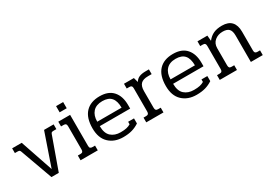

<svg xmlns="http://www.w3.org/2000/svg" viewBox="4 -1345 2890 2068"><g transform="rotate(-30 1449.0 -311.0)"><path d="M97 -399Q92 -413 85 -417Q78 -421 59 -421H29V-480H148L286 -74L426 -480H545V-421H513Q494 -421 487 -417Q480 -413 475 -399L332 0H241Z M666 -637H754V-560H666ZM603 -59H635Q654 -59 662 -67.5Q670 -76 670 -96V-385Q670 -405 662 -413Q654 -421 635 -421H603V-480H750V-95Q750 -75 758 -67Q766 -59 785 -59H817V0H603Z M886 -233Q886 -363 948 -429Q1010 -495 1124 -495Q1233 -495 1288.5 -432Q1344 -369 1344 -260V-215H966Q966 -126 1011 -85.5Q1056 -45 1129 -45Q1174 -45 1202.5 -51.5Q1231 -58 1254 -72V-103H1327V-40Q1285 -12 1238 1.5Q1191 15 1128 15Q1020 15 953 -48.5Q886 -112 886 -233ZM1269 -270Q1269 -353 1233.5 -394Q1198 -435 1123 -435Q1046 -435 1006 -391Q966 -347 966 -270Z M1420 -59H1452Q1471 -59 1479 -67.5Q1487 -76 1487 -96V-385Q1487 -405 1479.5 -413Q1472 -421 1453 -421H1420V-480H1543L1559 -422Q1579 -455 1610.5 -467.5Q1642 -480 1690 -480H1730V-421H1686Q1622 -421 1594.5 -392.5Q1567 -364 1567 -304V-96Q1567 -76 1575 -67.5Q1583 -59 1602 -59H1634V0H1420Z M1798 -233Q1798 -363 1860 -429Q1922 -495 2036 -495Q2145 -495 2200.5 -432Q2256 -369 2256 -260V-215H1878Q1878 -126 1923 -85.5Q1968 -45 2041 -45Q2086 -45 2114.5 -51.5Q2143 -58 2166 -72V-103H2239V-40Q2197 -12 2150 1.5Q2103 15 2040 15Q1932 15 1865 -48.5Q1798 -112 1798 -233ZM2181 -270Q2181 -353 2145.5 -394Q2110 -435 2035 -435Q1958 -435 1918 -391Q1878 -347 1878 -270Z M2334 -59H2366Q2385 -59 2393 -67.5Q2401 -76 2401 -96V-384Q2401 -404 2393 -412.5Q2385 -421 2366 -421H2334V-480H2457L2463 -412Q2497 -456 2540 -475.5Q2583 -495 2645 -495Q2724 -495 2763 -452.5Q2802 -410 2802 -330V-96Q2802 -76 2810 -67.5Q2818 -59 2837 -59H2869V0H2721V-329Q2721 -385 2697.5 -410Q2674 -435 2620 -435Q2561 -435 2521 -401.5Q2481 -368 2481 -309V-96Q2481 -76 2488.5 -67.5Q2496 -59 2515 -59H2548V0H2334Z"/></g></svg>

Font: Pridi Light
Style: Regular
Weight: 300
Designer: Katatrad Team
Foundry: CadsonDemak
Version: Version 1.003